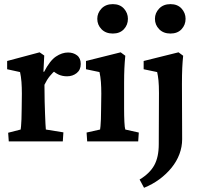

<svg xmlns="http://www.w3.org/2000/svg" viewBox="-20 -685 973 930"><path d="M22.5 0 19.5 -42 80.1 -57.6Q81.1 -61.5 82 -74.2Q83 -86.9 84 -107.9Q85 -128.9 85 -157.2L85.9 -231.4Q85.9 -261.7 84 -287.6Q82 -313.5 77.1 -335.9L14.6 -349.6V-389.6L171.9 -431.6L194.3 -416L190.4 -337.9L193.4 -336.9Q221.7 -391.6 251 -411.1Q280.3 -430.7 309.6 -430.7Q335 -430.7 353 -417Q371.1 -403.3 371.1 -375Q371.1 -346.7 351.6 -331.1Q332 -315.4 304.7 -315.4Q283.2 -315.4 265.1 -323.2Q247.1 -331.1 227.5 -349.6L252 -346.7Q236.3 -335 221.7 -316.9Q207 -298.8 195.3 -274.4L196.3 -193.4Q197.3 -161.1 198.2 -133.3Q199.2 -105.5 200.2 -85.4Q201.2 -65.4 202.1 -57.6L287.1 -43.9L284.2 0Z M402.3 0 399.4 -43 464.8 -57.6Q465.8 -61.5 466.8 -74.2Q467.8 -86.9 468.8 -107.9Q469.7 -128.9 469.7 -157.2L470.7 -231.4Q470.7 -261.7 468.8 -287.6Q466.8 -313.5 461.9 -335.9L396.5 -349.6V-389.6L564.5 -431.6L586.9 -415Q584 -384.8 582.5 -354Q581.1 -323.2 581.1 -283.2V-160.2Q581.1 -124 582.5 -94.7Q584 -65.4 586.9 -57.6L652.3 -43L649.4 0ZM526.4 -522.5Q492.2 -522.5 471.7 -543.5Q451.2 -564.5 451.2 -593.8Q451.2 -622.1 471.7 -643.6Q492.2 -665 526.4 -665Q560.5 -665 580.1 -643.6Q599.6 -622.1 599.6 -593.8Q599.6 -564.5 580.1 -543.5Q560.5 -522.5 526.4 -522.5Z M677.7 224.6 656.2 184.6Q705.1 155.3 727.1 115.7Q749 76.2 749 13.7L750 -234.4Q750 -271.5 747.6 -295.4Q745.1 -319.3 741.2 -335.9L675.8 -349.6V-389.6L844.7 -431.6L867.2 -415Q864.3 -387.7 862.8 -356.4Q861.3 -325.2 861.3 -276.4L862.3 -10.7Q862.3 26.4 849.1 61.5Q835.9 96.7 811 127.4Q786.1 158.2 752.4 183.1Q718.8 208 677.7 224.6ZM805.7 -522.5Q771.5 -522.5 751 -543.5Q730.5 -564.5 730.5 -593.8Q730.5 -622.1 751 -643.6Q771.5 -665 805.7 -665Q839.8 -665 859.4 -643.6Q878.9 -622.1 878.9 -593.8Q878.9 -564.5 859.4 -543.5Q839.8 -522.5 805.7 -522.5Z"/></svg>

Font: Crimson Pro ExtraLight SemiBold
Style: Regular
Weight: 600
Version: Version 1.002